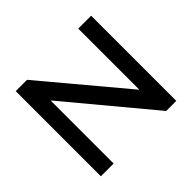

<svg xmlns="http://www.w3.org/2000/svg" viewBox="-159 -908 1116 1116"><g transform="rotate(-45 399.0 -350.0)"><path d="M89 0V-700H182L601 -200H603V-700H709V0H626L196 -516H194V0Z"/></g></svg>

Font: REM Medium
Style: Regular
Weight: 400
Version: Version 1.005;gftools[0.9.28]